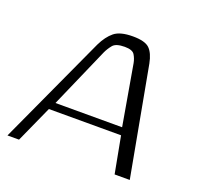

<svg xmlns="http://www.w3.org/2000/svg" viewBox="-103 -560 671 655"><g transform="rotate(20 232.5 -232.0)"><path d="M-13 0 169 -396Q185 -429 206.5 -446.5Q228 -464 274 -464Q318 -464 334.5 -448Q351 -432 358 -396L431 0H376L351 -133H89L29 0ZM103 -160H345L307 -379Q304 -395 296 -408Q288 -421 260 -421Q228 -421 217 -407.5Q206 -394 199 -379Z"/></g></svg>

Font: Genos Light
Style: Italic
Weight: 300
Italic angle: -8°
Designer: Robert E. Leuschke
Foundry: Robert E. Leuschke
Version: Version 1.010